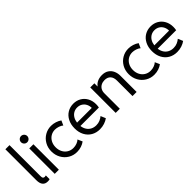

<svg xmlns="http://www.w3.org/2000/svg" viewBox="152 -1753 2762 2762"><g transform="rotate(-45 1533.0 -372.0)"><path d="M69.3 -124V-752H153.3V-122.1Q153.3 -107.4 155.3 -96.9Q157.2 -86.4 165.5 -78.4Q173.8 -70.3 191.4 -70.3Q199.2 -70.3 214.8 -74.2V2Q200.2 7.8 174.8 7.8Q69.3 7.8 69.3 -124Z M321.3 -517.6H405.3V0H321.3ZM299.8 -664.1Q299.8 -681.6 308.3 -696Q316.9 -710.4 331.3 -719Q345.7 -727.5 363.3 -727.5Q380.4 -727.5 395 -719Q409.7 -710.4 418.2 -695.8Q426.8 -681.2 426.8 -664.1Q426.8 -647 418.2 -632.3Q409.7 -617.7 395 -609.1Q380.4 -600.6 363.3 -600.6Q345.7 -600.6 331.3 -609.1Q316.9 -617.7 308.3 -632.1Q299.8 -646.5 299.8 -664.1Z M514.6 -261.7Q514.6 -337.9 549.6 -398.2Q584.5 -458.5 643.1 -492.4Q701.7 -526.4 770.5 -526.4Q814.9 -526.4 857.7 -512.7Q900.4 -499 932.6 -475.6L900.4 -404.3Q878.9 -423.8 842.5 -436Q806.2 -448.2 772.5 -448.2Q725.6 -448.2 686.3 -424.8Q647 -401.4 623.8 -358.4Q600.6 -315.4 600.6 -259.8Q600.6 -206.5 622.8 -163.8Q645 -121.1 684.8 -96.7Q724.6 -72.3 774.4 -72.3Q813 -72.3 847.2 -85Q881.3 -97.7 902.3 -118.2L934.6 -45.9Q904.3 -22.5 862.1 -8.3Q819.8 5.9 772.5 5.9Q700.7 5.9 641.6 -29.3Q582.5 -64.5 548.6 -125.7Q514.6 -187 514.6 -261.7Z M985.4 -259.8Q985.4 -339.4 1016.4 -399.7Q1047.4 -460 1101.6 -492.7Q1155.8 -525.4 1223.6 -525.4Q1289.6 -525.4 1341.3 -494.9Q1393.1 -464.4 1422.1 -410.4Q1451.2 -356.4 1451.2 -288.1Q1451.2 -257.8 1445.3 -225.6H1069.3Q1075.2 -178.7 1097.7 -143.6Q1120.1 -108.4 1156.5 -89.4Q1192.9 -70.3 1239.3 -70.3Q1281.7 -70.3 1315.7 -85.2Q1349.6 -100.1 1375 -122.1L1407.2 -45.9Q1375 -22 1330.1 -7.1Q1285.2 7.8 1235.4 7.8Q1163.1 7.8 1106.2 -25.1Q1049.3 -58.1 1017.3 -118.9Q985.4 -179.7 985.4 -259.8ZM1369.1 -293.9Q1369.1 -335.9 1351.3 -371.1Q1333.5 -406.2 1300.3 -426.8Q1267.1 -447.3 1223.6 -447.3Q1183.1 -447.3 1150.1 -428.5Q1117.2 -409.7 1096.2 -375Q1075.2 -340.3 1069.3 -293.9Z M1561.5 -517.6H1645.5V-454.1H1647.9Q1672.9 -488.8 1713.6 -507.1Q1754.4 -525.4 1804.7 -525.4Q1866.7 -525.4 1907.7 -497.8Q1948.7 -470.2 1968 -426Q1987.3 -381.8 1987.3 -332V0H1903.3V-314.5Q1903.3 -379.4 1871.3 -413.3Q1839.4 -447.3 1781.2 -447.3Q1742.7 -447.3 1711.9 -431.6Q1681.2 -416 1663.3 -386.2Q1645.5 -356.4 1645.5 -314.5V0H1561.5Z M2086.9 -261.7Q2086.9 -337.9 2121.8 -398.2Q2156.7 -458.5 2215.3 -492.4Q2273.9 -526.4 2342.8 -526.4Q2387.2 -526.4 2429.9 -512.7Q2472.7 -499 2504.9 -475.6L2472.7 -404.3Q2451.2 -423.8 2414.8 -436Q2378.4 -448.2 2344.7 -448.2Q2297.9 -448.2 2258.5 -424.8Q2219.2 -401.4 2196 -358.4Q2172.9 -315.4 2172.9 -259.8Q2172.9 -206.5 2195.1 -163.8Q2217.3 -121.1 2257.1 -96.7Q2296.9 -72.3 2346.7 -72.3Q2385.3 -72.3 2419.4 -85Q2453.6 -97.7 2474.6 -118.2L2506.8 -45.9Q2476.6 -22.5 2434.3 -8.3Q2392.1 5.9 2344.7 5.9Q2272.9 5.9 2213.9 -29.3Q2154.8 -64.5 2120.8 -125.7Q2086.9 -187 2086.9 -261.7Z M2557.6 -259.8Q2557.6 -339.4 2588.6 -399.7Q2619.6 -460 2673.8 -492.7Q2728 -525.4 2795.9 -525.4Q2861.8 -525.4 2913.6 -494.9Q2965.3 -464.4 2994.4 -410.4Q3023.4 -356.4 3023.4 -288.1Q3023.4 -257.8 3017.6 -225.6H2641.6Q2647.5 -178.7 2669.9 -143.6Q2692.4 -108.4 2728.8 -89.4Q2765.1 -70.3 2811.5 -70.3Q2854 -70.3 2887.9 -85.2Q2921.9 -100.1 2947.3 -122.1L2979.5 -45.9Q2947.3 -22 2902.3 -7.1Q2857.4 7.8 2807.6 7.8Q2735.4 7.8 2678.5 -25.1Q2621.6 -58.1 2589.6 -118.9Q2557.6 -179.7 2557.6 -259.8ZM2941.4 -293.9Q2941.4 -335.9 2923.6 -371.1Q2905.8 -406.2 2872.6 -426.8Q2839.4 -447.3 2795.9 -447.3Q2755.4 -447.3 2722.4 -428.5Q2689.5 -409.7 2668.5 -375Q2647.5 -340.3 2641.6 -293.9Z"/></g></svg>

Font: Reddit Sans Vanilla
Style: Regular
Weight: 400
Designer: Stephen Hutchings
Foundry: Reddit
Version: Version 1.013